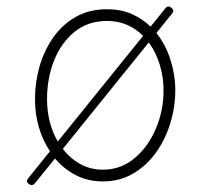

<svg xmlns="http://www.w3.org/2000/svg" viewBox="-20 -534 599 576"><path d="M67.9 19Q56.6 11.7 64 1.5L129.9 -80.1Q85 -148.4 85 -237.3Q85 -286.6 98.6 -334.5Q112.3 -382.3 139.4 -421.1Q166.5 -460 207 -483.2Q247.6 -506.3 301.8 -506.3Q341.8 -506.3 374.5 -492.2Q407.2 -478 431.6 -454.1L477.1 -510.3Q485.8 -519 495.6 -509.3Q504.4 -501 494.6 -491.2L449.2 -435.1Q477.1 -399.9 491.5 -354.5Q505.9 -309.1 505.9 -262.7Q505.9 -213.9 491.2 -165.3Q476.6 -116.7 448.5 -77.1Q420.4 -37.6 380.1 -13.7Q339.8 10.3 288.6 10.3Q243.7 10.3 207.5 -8.5Q171.4 -27.3 145 -58.6L85.9 14.6Q78.1 24.9 67.9 19ZM301.8 -471.2Q243.7 -471.2 203.4 -438.2Q163.1 -405.3 142.1 -352.1Q121.1 -298.8 121.1 -237.3Q121.1 -165.5 153.3 -109.4L409.2 -426.3Q388.7 -447.3 361.6 -459.2Q334.5 -471.2 301.8 -471.2ZM470.7 -262.7Q470.7 -302.7 459.2 -340.1Q447.8 -377.4 426.3 -406.7L168.5 -87.4Q190.4 -58.6 221.2 -41.7Q252 -24.9 288.6 -24.9Q342.3 -24.9 383.3 -59.1Q424.3 -93.3 447.5 -147.7Q470.7 -202.1 470.7 -262.7Z"/></svg>

Font: Mikhak-DS1-FD ExtraLight
Style: Regular
Weight: 200
Designer: Amin Abedi
Version: Version 3.2